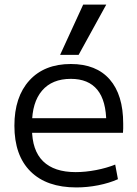

<svg xmlns="http://www.w3.org/2000/svg" viewBox="-20 -810 600 840"><path d="M314 10Q184 10 113.5 -60Q43 -130 43 -260Q43 -386 108.5 -458Q174 -530 290 -530Q401 -530 460 -462.5Q519 -395 519 -269Q519 -259 519 -248Q519 -237 518 -229H86V-293H460L445 -272Q445 -369 406 -417Q367 -465 290 -465Q208 -465 164 -413.5Q120 -362 120 -267V-247Q120 -152 168.5 -104.5Q217 -57 311 -57Q354 -57 400.5 -66Q447 -75 484 -90L496 -26Q458 -9 410 0.5Q362 10 314 10ZM324 -570H243L344 -790H445Z"/></svg>

Font: M PLUS 1 Thin
Style: Regular
Weight: 400
Version: Version 1.001